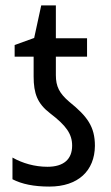

<svg xmlns="http://www.w3.org/2000/svg" viewBox="-20 -678 410 708"><path d="M162 10C268 10 329 -48 330 -140C330 -211 302 -249 235 -303C199 -334 186 -359 186 -401V-469H301V-537H186V-658H132L106 -538L34 -512V-469H104V-396C104 -333 118 -296 165 -260C224 -215 246 -184 246 -141C246 -91 215 -63 155 -63C108 -63 63 -76 26 -97V-17C61 1 105 10 162 10Z"/></svg>

Font: Noto Sans Condensed
Style: Regular
Weight: 400
Width: 3
Designer: Monotype Design Team
Foundry: Monotype Imaging Inc.
Version: Version 2.013